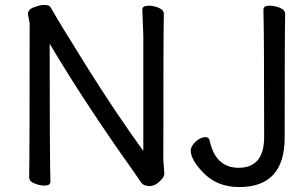

<svg xmlns="http://www.w3.org/2000/svg" viewBox="-20 -734 1243 777"><path d="M586 19Q561 19 550.5 3.5Q540 -12 515 -48Q323 -318 181 -557Q181 -105 184 1Q184 17 160 17Q141 17 119.5 8.5Q98 0 98 -17Q100 -106 100 -640L93 -677Q93 -696 118 -705Q143 -714 155 -714Q165 -714 173 -712.5Q181 -711 187 -701Q212 -655 329.5 -467Q447 -279 560 -123V-589L556 -695Q556 -711 581 -711Q601 -711 622 -702.5Q643 -694 643 -677Q641 -588 641 -87L645 -32Q645 -20 634 -8Q610 19 586 19ZM948 23Q855 23 798 -40Q752 -89 752 -125Q752 -137 762 -150Q772 -163 785.5 -171Q799 -179 811 -179Q826 -179 829 -163Q853 -55 946 -55Q1049 -55 1049 -180Q1049 -589 1046 -695Q1046 -711 1071 -711Q1091 -711 1112.5 -702.5Q1134 -694 1134 -677Q1132 -588 1132 -177Q1132 23 948 23Z"/></svg>

Font: LXGW WenKai TC
Style: Bold
Weight: 700
Designer: LXGW / Fontworks Inc.
Foundry: LXGW / Fontworks Inc.
Version: Version 1.330;April 28, 2024